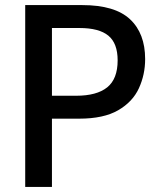

<svg xmlns="http://www.w3.org/2000/svg" viewBox="-20 -734 640 754"><path d="M79 0V-714H303Q431 -714 490.5 -658.5Q550 -603 550 -502Q550 -441 525.5 -387.5Q501 -334 444 -301Q387 -268 291 -268H184V0ZM184 -358H279Q360 -358 401 -391Q442 -424 442 -497Q442 -564 405.5 -594Q369 -624 292 -624H184Z"/></svg>

Font: Noto Sans Mono Medium
Style: Regular
Weight: 500
Designer: Monotype Design Team
Foundry: Monotype Imaging Inc.
Version: Version 2.014